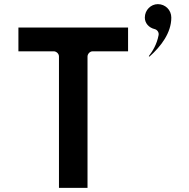

<svg xmlns="http://www.w3.org/2000/svg" viewBox="-20 -933 915 928"><path d="M743 -913C709.2 -913 680 -884.5 680 -848C680 -821.1 699.2 -799.1 727.8 -792.3C739.6 -789.5 749.1 -776.9 746.6 -763.5C738.2 -717.9 716.7 -684.3 699.2 -661.6L702.2 -659.2C758.1 -708.9 808 -774.1 808 -848C808 -884.3 779.3 -913 743 -913ZM69 -685H240C250.7 -685 265 -675.1 265 -660V-25H403V-660C403 -670.7 412.9 -685 428 -685H599V-800H69Z"/></svg>

Font: Hussar Ekologiczny
Style: Regular
Weight: 400
Foundry: Cannot Into Space Fonts
Version: Version 0.97